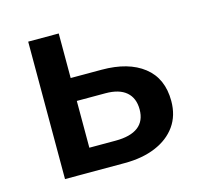

<svg xmlns="http://www.w3.org/2000/svg" viewBox="-79 -581 702 668"><g transform="rotate(-15 271.5 -247.5)"><path d="M76.5 0V-495H186.5V-83.5H281Q335 -83.5 362.5 -104.5Q390 -125.5 390 -167Q390 -208 364.5 -230Q339 -252 289.5 -252H171.5V-334.5H298Q394 -334.5 449 -291.5Q504 -248.5 504 -167Q504 -114.5 477.5 -77.2Q451 -40 403.2 -20Q355.5 0 291.5 0Z"/></g></svg>

Font: Geologica Roman
Style: Regular
Weight: 400
Designer: Sindre Bremnes, Frode Helland
Foundry: Monokrom Skriftforlag AS
Version: Version 1.010;gftools[0.9.28]